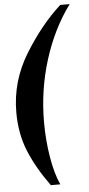

<svg xmlns="http://www.w3.org/2000/svg" viewBox="-62 -746 471 1012"><g transform="rotate(-5 173.5 -240.0)"><path d="M17 -167Q17 -331 104.5 -473.5Q192 -616 297 -711H347Q258 -591 208 -432Q158 -273 158 -102Q158 -7 173 83Q188 173 215 231H165Q93 132 55 39Q17 -54 17 -167Z"/></g></svg>

Font: Unna
Style: Bold Italic
Weight: 700
Italic angle: -8.05°
Designer: Jorge de Buen Unna
Foundry: Omnibus-Type
Version: Version 2.008